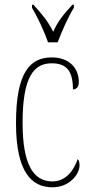

<svg xmlns="http://www.w3.org/2000/svg" viewBox="-20 -786 387 816"><path d="M184 -606H225C242 -651 270 -715 294 -753V-766H288C251 -726 228 -699 206 -651C182 -699 158 -726 122 -766H116V-753C139 -715 169 -651 184 -606ZM203 10C276 10 318 -46 318 -83C318 -98 315 -105 310 -110C295 -65 262 -15 203 -15C122 -15 76 -86 76 -264C76 -462 125 -517 200 -517C266 -517 290 -480 290 -406C302 -406 315 -414 315 -437C315 -495 276 -542 200 -542C108 -542 48 -479 48 -263C48 -55 114 10 203 10Z"/></svg>

Font: Noto Serif Lao ExtraCondensed Thin
Style: Regular
Weight: 100
Width: 2
Designer: Monotype Design Team
Foundry: Monotype Imaging Inc.
Version: Version 2.003